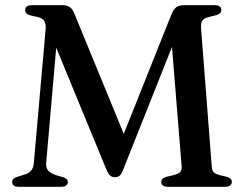

<svg xmlns="http://www.w3.org/2000/svg" viewBox="-20 -720 940 740"><path d="M474 -163 433 -144 640.5 -664Q648.5 -684 659.2 -692Q670 -700 688.5 -700H807Q820 -700 826.5 -695.2Q833 -690.5 833 -681.5Q833 -674.5 828.5 -669.5Q824 -664.5 813 -661.5L784.5 -654.5Q766.5 -650 760 -641Q753.5 -632 755 -610L796 -80Q797 -63 803.8 -56.2Q810.5 -49.5 827 -45L854.5 -38.5Q864.5 -35.5 869 -30.8Q873.5 -26 873.5 -19Q873.5 -11 867.2 -5.5Q861 0 848 0H627Q614 0 607.8 -5Q601.5 -10 601.5 -18.5Q601.5 -25.5 605.8 -30.2Q610 -35 621 -38.5L649 -45Q668 -50 674.5 -57.2Q681 -64.5 680 -79.5L636.5 -618L675 -620L455 -66.5Q448.5 -48.5 441 -42.8Q433.5 -37 424 -37Q417 -37 411 -39.2Q405 -41.5 400 -48Q395 -54.5 389.5 -68L167.5 -607L204.5 -626L158 -92.5Q156.5 -72 166.2 -62Q176 -52 195.5 -45L224.5 -36.5Q232.5 -33.5 237 -29.8Q241.5 -26 241.5 -19Q241.5 -10.5 235 -5.2Q228.5 0 216 0H52.5Q39.5 0 33.2 -5Q27 -10 27 -18.5Q27 -27 32.8 -31.5Q38.5 -36 48 -39L72.5 -46.5Q90.5 -51.5 99.8 -62Q109 -72.5 110.5 -92.5L156 -609Q157.5 -629 150.2 -639.8Q143 -650.5 124.5 -654.5L98 -660.5Q87 -663.5 82 -668.2Q77 -673 77 -681Q77 -700 103.5 -700H220Q237.5 -700 248.2 -693.2Q259 -686.5 267 -666.5Z"/></svg>

Font: Fraunces 10pt
Style: Regular
Weight: 400
Version: Version 1.000;[b76b70a41]